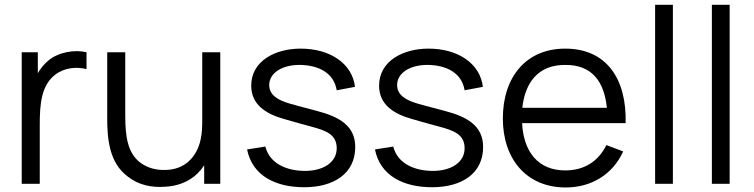

<svg xmlns="http://www.w3.org/2000/svg" viewBox="-20 -786 3223 821"><path d="M185.4 -526C166.7 -509.4 152.1 -491.7 141.7 -472.9V-562.5H72.9V0H150V-253.1C150 -343.8 157.3 -419.8 214.6 -465.6C256.2 -497.9 308.3 -501 350 -490.6V-562.5C300 -575 229.2 -563.5 185.4 -526Z M844.8 -562.5V-272.9C844.8 -243.8 843.8 -216.7 838.5 -192.7C831.2 -154.2 813.5 -119.8 786.5 -95.8C761.5 -72.9 727.1 -60.4 690.6 -59.4C649 -57.3 611.5 -67.7 581.2 -89.6C525 -131.2 515.6 -204.2 515.6 -291.7V-562.5H438.5V-289.6C437.5 -189.6 447.9 -89.6 526 -31.3C572.9 6.2 630.2 16.7 685.4 12.5C735.4 10.4 788.5 -7.3 826 -45.8C836.5 -56.3 845.8 -67.7 853.1 -79.2V0H921.9V-562.5Z M1497.9 -414.6C1486.5 -513.5 1392.7 -578.1 1265.6 -578.1C1156.2 -578.1 1054.2 -525 1054.2 -419.8C1054.2 -338.5 1116.7 -299 1194.8 -277.1C1237.5 -264.6 1275 -254.2 1310.4 -244.8C1372.9 -228.1 1419.8 -211.5 1419.8 -152.1C1419.8 -89.6 1359.4 -55.2 1284.4 -55.2C1207.3 -55.2 1133.3 -85.4 1114.6 -159.4L1036.5 -146.9C1059.4 -33.3 1159.4 14.6 1281.2 14.6C1407.3 14.6 1499 -43.8 1499 -157.3C1499 -246.9 1433.3 -286.5 1332.3 -312.5C1282.3 -326 1247.9 -334.4 1219.8 -342.7C1162.5 -359.4 1131.2 -382.3 1131.2 -422.9C1131.2 -474 1187.5 -510.4 1266.7 -508.3C1340.6 -506.3 1407.3 -476 1419.8 -400Z M2044.8 -414.6C2033.3 -513.5 1939.6 -578.1 1812.5 -578.1C1703.1 -578.1 1601 -525 1601 -419.8C1601 -338.5 1663.5 -299 1741.7 -277.1C1784.4 -264.6 1821.9 -254.2 1857.3 -244.8C1919.8 -228.1 1966.7 -211.5 1966.7 -152.1C1966.7 -89.6 1906.2 -55.2 1831.2 -55.2C1754.2 -55.2 1680.2 -85.4 1661.5 -159.4L1583.3 -146.9C1606.2 -33.3 1706.2 14.6 1828.1 14.6C1954.2 14.6 2045.8 -43.8 2045.8 -157.3C2045.8 -246.9 1980.2 -286.5 1879.2 -312.5C1829.2 -326 1794.8 -334.4 1766.7 -342.7C1709.4 -359.4 1678.1 -382.3 1678.1 -422.9C1678.1 -474 1734.4 -510.4 1813.5 -508.3C1887.5 -506.3 1954.2 -476 1966.7 -400Z M2212.5 -259.4H2655.2C2660.4 -447.9 2574 -578.1 2396.9 -578.1C2230.2 -578.1 2130.2 -457.3 2130.2 -279.2C2130.2 -107.3 2230.2 15.6 2399 15.6C2508.3 15.6 2600 -39.6 2644.8 -138.5L2572.9 -165.6C2537.5 -93.8 2476 -57.3 2396.9 -57.3C2281.3 -57.3 2218.8 -136.5 2212.5 -259.4ZM2396.9 -508.3C2509.4 -509.4 2563.5 -439.6 2575 -325H2213.5C2225 -434.4 2283.3 -509.4 2396.9 -508.3Z M2781.3 0V-765.6H2857.3V0Z M3024 0V-765.6H3100V0Z"/></svg>

Font: Manrope3
Style: Regular
Weight: 400
Width: 4
Designer: Mikhail Sharanda
Foundry: Mikhail Sharanda
Version: Version 3.000;PS 003.000;hotconv 1.0.88;makeotf.lib2.5.64775